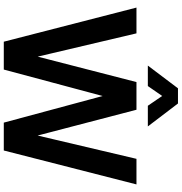

<svg xmlns="http://www.w3.org/2000/svg" viewBox="7 -966 959 1013"><g transform="rotate(90 486.5 -459.5)"><path d="M200 0 20 -700H156L296 -106H260L413 -700H559L714 -106H678L818 -700H953L774 0H627L470 -583H503L347 0ZM326 -760 446 -919H526L647 -760H538L454 -883H519L434 -760Z"/></g></svg>

Font: Inclusive Sans SemiBold
Style: Regular
Weight: 600
Designer: Olivia King
Foundry: Olivia King
Version: Version 2.004